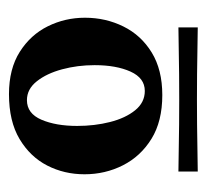

<svg xmlns="http://www.w3.org/2000/svg" viewBox="-36 -688 450 417"><g transform="rotate(-90 188.5 -479.0)"><path d="M25 -316Q72 -315 127 -314.5Q182 -314 236.5 -314.5Q291 -315 338 -316V-274Q291 -275 236.5 -275.5Q182 -276 127 -275.5Q72 -275 25 -274ZM193 -684Q248 -684 285 -660.5Q322 -637 340.5 -599.5Q359 -562 359 -519Q359 -474 340 -435.5Q321 -397 283.5 -374Q246 -351 191 -351Q134 -351 96 -374.5Q58 -398 38.5 -436.5Q19 -475 19 -520Q19 -564 38 -601Q57 -638 95.5 -661Q134 -684 193 -684ZM124 -536Q124 -498 132.5 -464.5Q141 -431 158 -410Q175 -389 200 -389Q228 -389 242 -420Q256 -451 256 -498Q256 -535 247 -568.5Q238 -602 221 -623.5Q204 -645 180 -645Q151 -645 137.5 -613.5Q124 -582 124 -536Z"/></g></svg>

Font: Alkalami
Style: Regular
Weight: 400
Designer: Becca Hirsbrunner Spalinger
Foundry: SIL International
Version: Version 2.000